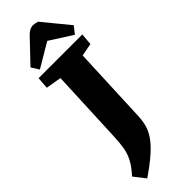

<svg xmlns="http://www.w3.org/2000/svg" viewBox="-389 -973 1223 1223"><g transform="rotate(-45 222.0 -361.5)"><path d="M143 -602 38 -620 44 -700H438L431 -620L345 -604L323 -91Q322 -49 313.5 -12Q305 25 281 62.5Q257 100 209.5 143Q162 186 82 241L22 164Q63 119 83.5 81Q104 43 111.5 0Q119 -43 121 -103ZM441 -780 403 -732 251 -829 89 -733 56 -785 197 -933Q227 -964 256 -964Q274 -964 296 -957Z"/></g></svg>

Font: Literata 12pt ExtraBold
Style: Italic
Weight: 800
Italic angle: -2°
Designer: Latin by Veronika Burian and Jose Scaglione. Greek by Irene Vlachou. Cyrillic by Vera Evstafieva
Foundry: TypeTogether
Version: Version 3.002